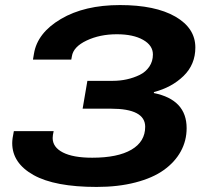

<svg xmlns="http://www.w3.org/2000/svg" viewBox="-20 -719 812 751"><path d="M357.9 12.2Q194.3 12.2 111.1 -34.4Q27.8 -81.1 27.8 -159.2Q27.8 -176.3 34.2 -206.1H189.9Q186 -189.9 186 -179.2Q186 -143.1 226.1 -122.6Q266.1 -102.1 340.8 -102.1Q440.4 -102.1 494.1 -133.5Q547.9 -165 547.9 -223.1Q547.9 -293.9 414.1 -293.9H303.2L321.8 -402.8H421.9Q449.7 -402.8 476.3 -408.7Q502.9 -414.6 526.4 -426Q549.8 -437.5 564 -458.3Q578.1 -479 578.1 -505.9Q578.1 -541.5 539.6 -563.2Q501 -585 437 -585Q370.6 -585 318.8 -560.5Q267.1 -536.1 261.2 -499L258.8 -485.8H108.9L112.8 -508.8Q126 -590.3 218.3 -644.8Q310.5 -699.2 449.2 -699.2Q587.4 -699.2 665.8 -654.1Q744.1 -608.9 744.1 -533.2Q744.1 -466.8 698 -421.9Q651.9 -377 582 -358.9V-355Q710 -329.1 710 -217.8Q710 -168.5 687 -126.7Q664.1 -85 620.8 -54Q577.6 -22.9 510 -5.4Q442.4 12.2 357.9 12.2Z"/></svg>

Font: Archivo Expanded
Style: Bold Italic
Weight: 700
Width: 7
Italic angle: -10°
Designer: Hector Gatti
Foundry: Omnibus-Type
Version: Version 2.001